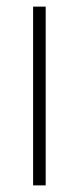

<svg xmlns="http://www.w3.org/2000/svg" viewBox="-20 -560 239 580"><path d="M80 -540H118V0H80Z"/></svg>

Font: Encode Sans Narrow
Style: Thin
Weight: 250
Designer: Pablo Impallari, Andres Torresi
Foundry: Pablo Impallari, Andres Torresi
Version: Version 1.000; ttfautohint (v1.00) -l 8 -r 50 -G 200 -x 14 -